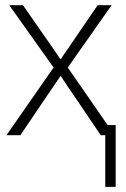

<svg xmlns="http://www.w3.org/2000/svg" viewBox="-20 -521 485 740"><path d="M4.9 0 186.5 -260.7 15.6 -501H68.4L169.9 -355.5Q179.7 -341.8 193.8 -320.8Q208 -299.8 212.9 -293H214.8Q220.7 -303.7 235.8 -324.7Q251 -345.7 256.8 -355.5L356.4 -501H410.2L241.2 -260.7L421.9 0H368.2L255.9 -166Q244.1 -181.6 214.8 -227.5H212.9Q206.1 -216.8 191.9 -196.8Q177.7 -176.8 170.9 -166L58.6 0ZM385.7 -39.1H425.8V199.2H385.7Z"/></svg>

Font: Gothic A1 ExtraLight
Style: Regular
Weight: 275
Designer: HanYang I&C Co.,Ltd.
Foundry: HanYang I&C Co.,Ltd.
Version: Version 2.50